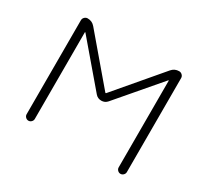

<svg xmlns="http://www.w3.org/2000/svg" viewBox="-143 -982 1287 1189"><g transform="rotate(30 500.0 -388.0)"><path d="M498 -410.2Q501 -407.2 503.9 -410.2L775.4 -729.5Q795.9 -753.9 828.1 -753.9Q840.8 -753.9 850.1 -744.6Q859.4 -735.4 859.4 -722.7V-50.8Q859.4 -39.1 850.6 -30.3Q841.8 -21.5 830.1 -21.5Q818.4 -21.5 809.6 -30.3Q800.8 -39.1 800.8 -50.8V-669.9Q800.8 -671.9 799.8 -671.9Q798.8 -671.9 797.9 -671.9L543 -374Q526.4 -354.5 500.5 -354.5Q474.6 -354.5 458 -374L204.1 -671.9Q203.1 -671.9 202.1 -671.9Q201.2 -671.9 201.2 -669.9V-50.8Q201.2 -39.1 192.4 -30.3Q183.6 -21.5 171.9 -21.5Q160.2 -21.5 151.4 -30.3Q142.6 -39.1 142.6 -50.8V-722.7Q142.6 -735.4 151.9 -744.6Q161.1 -753.9 173.8 -753.9Q206.1 -753.9 226.6 -729.5Z"/></g></svg>

Font: Rounded-L Mgen+ 1mn light
Style: Regular
Weight: 200
Designer: [Source Han Sans]
Ryoko NISHIZUKA  (kana & ideographs); Paul D. Hunt (Latin, Greek & Cyrillic); Wenlong ZHANG  (bopomofo
Version: Version 1.059.20150602